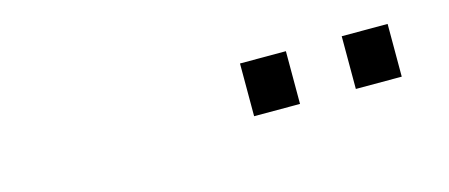

<svg xmlns="http://www.w3.org/2000/svg" viewBox="-24 -847 699 299"><g transform="rotate(-15 325.0 -697.5)"><path d="M526 -655V-740H600V-655ZM362 -655V-740H436V-655Z"/></g></svg>

Font: Azeret Mono Thin ExtraLight
Style: Regular
Weight: 250
Version: Version 1.002